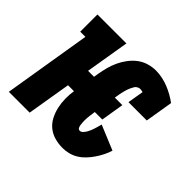

<svg xmlns="http://www.w3.org/2000/svg" viewBox="-133 -698 867 867"><g transform="rotate(45 300.0 -265.0)"><path d="M360 8Q333 8 308.5 1Q284 -6 265 -21.5Q246 -37 234.5 -59.5Q223 -82 217.5 -106.5Q212 -131 211.5 -157.5Q211 -184 215 -210H177L142 0H9L78 -420H45V-530H230L195 -320H233L237 -344Q241 -367 247 -389.5Q253 -412 263 -433.5Q273 -455 288 -475Q303 -495 322 -509.5Q341 -524 364.5 -531Q388 -538 411 -538Q432 -538 453 -533.5Q474 -529 492.5 -521.5Q511 -514 529 -504Q547 -494 563 -482L541 -349H424L437 -426Q433 -427 428.5 -428Q424 -429 420 -429Q413 -429 405.5 -425Q398 -421 394 -414Q390 -407 386.5 -400Q383 -393 380.5 -385.5Q378 -378 376 -370.5Q374 -363 372.5 -356Q371 -349 369.5 -341.5Q368 -334 367 -326L366 -320H414L396 -210H348Q347 -203 346 -195.5Q345 -188 344 -180.5Q343 -173 342.5 -165.5Q342 -158 342 -151Q342 -144 342.5 -136.5Q343 -129 344 -122Q345 -115 348.5 -108.5Q352 -102 360 -102Q368 -102 375 -109.5Q382 -117 386.5 -125Q391 -133 394.5 -141.5Q398 -150 400.5 -158.5Q403 -167 405.5 -175.5Q408 -184 410 -192L528 -143Q522 -124 513 -106Q504 -88 492.5 -71Q481 -54 467 -39Q453 -24 435.5 -13Q418 -2 398.5 3Q379 8 360 8Z"/></g></svg>

Font: Iosevka Slab XBdEx
Style: Italic
Weight: 800
Width: 7
Italic angle: -9°
Monospace: yes
Designer: Belleve Invis
Foundry: Belleve Invis
Version: Version 11.1.1; ttfautohint (v1.8.3)